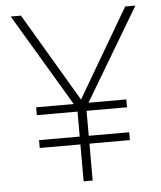

<svg xmlns="http://www.w3.org/2000/svg" viewBox="-52 -759 673 804"><g transform="rotate(-5 285.0 -357.0)"><path d="M286 -342 504 -714H547L316 -326H475V-293H305V-188H475V-155H305V0H267V-155H96V-188H267V-293H96V-326H254L23 -714H66Z"/></g></svg>

Font: Noto Sans Khmer UI ExtraLight
Style: Regular
Weight: 200
Designer: Danh Hong and the Monotype Design Team
Foundry: Monotype Imaging Inc.
Version: Version 2.002; ttfautohint (v1.8.4.7-5d5b)